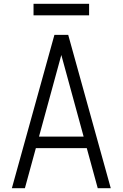

<svg xmlns="http://www.w3.org/2000/svg" viewBox="-20 -982 640 1002"><path d="M42 0 264 -800H336L558 0H490L300 -695L110 0ZM136 -209 152 -269H448L464 -209ZM155 -902V-962H445V-902Z"/></svg>

Font: Victor Mono Light
Style: Regular
Weight: 300
Monospace: yes
Designer: Rune Bjørnerås
Version: Version 1.561;gftools[0.9.30]